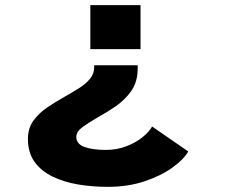

<svg xmlns="http://www.w3.org/2000/svg" viewBox="-20 -520 890 746"><path d="M526 -329H331V-500H526ZM515 -266.5V-254Q515 -202 489.8 -166.2Q464.5 -130.5 427.8 -105.8Q391 -81 356.5 -62Q323.5 -43 300 -25.8Q276.5 -8.5 276.5 12Q276.5 39.5 308.2 51Q340 62.5 391 62.5Q434 62.5 470.5 48.5Q507 34.5 533.2 13.5Q559.5 -7.5 571 -28.5L711.5 68.5Q693.5 100 649 131.8Q604.5 163.5 540.5 184.8Q476.5 206 398.5 206Q339.5 206 284 196.8Q228.5 187.5 184.2 166Q140 144.5 114.2 108.8Q88.5 73 88.5 20Q88.5 -22 110 -51.5Q131.5 -81 164.5 -103.2Q197.5 -125.5 232.5 -145Q262 -161.5 288 -178Q314 -194.5 330 -214.2Q346 -234 346 -259.5V-266.5Z"/></svg>

Font: Trispace SemiExpanded ExtraBold
Style: Regular
Weight: 800
Width: 6
Designer: Tyler Finck
Foundry: Etcetera Type Company
Version: Version 1.210; ttfautohint (v1.8.3)